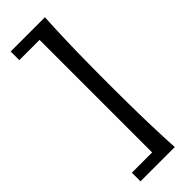

<svg xmlns="http://www.w3.org/2000/svg" viewBox="-263 -745 822 822"><g transform="rotate(-45 148.0 -334.0)"><path d="M24.4 59.1V6.8H147V-674.8H24.4V-727.1H231.9Q230 -699.2 228.8 -666.5Q227.5 -633.8 226.3 -598.6Q225.1 -563.5 224.4 -527.3Q223.6 -491.2 223.4 -457Q223.1 -422.9 222.9 -391.8Q222.7 -360.8 222.7 -335.9Q222.7 -311 222.9 -279.8Q223.1 -248.5 223.4 -213.9Q223.6 -179.2 224.4 -142.6Q225.1 -106 226.3 -70.3Q227.5 -34.7 228.8 -1.7Q230 31.2 231.9 59.1Z"/></g></svg>

Font: Crushed
Style: Regular
Weight: 400
Width: 3
Designer: Astigmatic (AOETI)
Foundry: Astigmatic (AOETI)
Version: Version 001.001